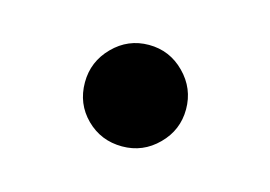

<svg xmlns="http://www.w3.org/2000/svg" viewBox="-39 -212 386 274"><g transform="rotate(15 154.5 -75.0)"><path d="M79.6 -75.2Q79.6 -106 101.6 -128.2Q123.5 -150.4 154.3 -150.4Q185.1 -150.4 207 -128.2Q229 -106 229 -75.2Q229 -44.4 207 -22.5Q185.1 -0.5 154.3 -0.5Q123 -0.5 101.3 -22Q79.6 -43.5 79.6 -75.2Z"/></g></svg>

Font: Shabnam Medium FD-WOL
Style: Medium-FD-WOL
Weight: 500
Foundry: DejaVu fonts team - Redesigned by Saber Rastikerdar - Based on Vazir font
Version: Version 5.0.1